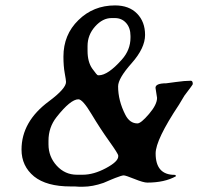

<svg xmlns="http://www.w3.org/2000/svg" viewBox="-20 -708 784 727"><path d="M415 -639.6H402.3Q368.7 -639.6 340.1 -607.7Q311.5 -575.7 311.5 -533.7V-515.6Q311.5 -473.6 329.3 -448.2Q347.2 -422.9 351.1 -422.9H354Q388.7 -422.9 441.4 -482.4Q474.1 -519 474.1 -565.4V-571.8Q474.1 -602.5 457.5 -621.1Q440.9 -639.6 415 -639.6ZM271 -46.4H293.5Q334.5 -46.4 381.1 -71.3Q427.7 -96.2 427.7 -115.7V-118.7Q427.7 -125.5 393.8 -172.9Q359.9 -220.2 326.4 -276.1Q293 -332 276.9 -332Q247.1 -332 193.8 -264.2Q163.6 -225.6 163.6 -175.3V-161.6Q163.6 -114.7 194.8 -80.6Q226.1 -46.4 271 -46.4ZM569.3 -127Q569.3 -45.9 641.1 -45.9Q646 -45.9 646 -40.5Q603 -16.6 537.6 -16.6Q522.9 -16.6 489.3 -30.3Q455.6 -43.9 448.5 -43.9Q441.4 -43.9 416.5 -34.2L401.9 -28.3Q374.5 -16.6 372.1 -15.6Q330.1 -1 294.4 -1H278.8L263.2 -2H247.1Q156.2 -2 108.9 -40Q61.5 -79.1 61.5 -141.6Q61.5 -247.6 165 -324.2Q230 -372.6 230 -397.5Q230 -404.3 225.1 -430.9Q220.2 -457.5 220.2 -493.7Q220.2 -576.7 276.9 -631.8Q333.5 -687.5 415.5 -687.5Q468.8 -687.5 499 -656.5Q529.3 -625.5 529.3 -575.7Q529.3 -525.9 478.3 -468.5Q427.2 -411.1 427.2 -380.9Q427.2 -327.1 454.6 -273.4Q471.2 -240.7 500.5 -240.7Q513.7 -240.7 544.2 -276.4Q574.7 -312 574.7 -337.4L568.8 -375.5Q568.8 -392.6 609.4 -392.6Q611.8 -392.6 646 -397.5Q680.2 -402.3 702.6 -402.3Q710 -402.3 710 -389.6Q710 -387.2 678.2 -345.7L657.7 -311.5Q569.3 -178.7 569.3 -127Z"/></svg>

Font: Averia Serif Libre Light
Style: Italic
Weight: 300
Italic angle: -8.5°
Version: Version 1.002